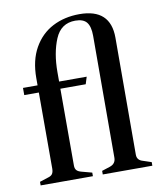

<svg xmlns="http://www.w3.org/2000/svg" viewBox="-81 -777 714 843"><g transform="rotate(-10 276.5 -355.5)"><path d="M32 -16 69 -28Q84 -32 89.5 -40.5Q95 -49 95 -64V-403H30V-435H95V-467Q95 -546 126 -601Q157 -656 210 -683.5Q263 -711 330 -711Q468 -711 468 -582L467 -60Q467 -35 494 -28L530 -16V0H309V-16L346 -28Q372 -37 372 -64L373 -607Q373 -648 358 -667Q343 -686 307 -686Q243 -686 217 -624Q191 -562 191 -477V-435H314L304 -403H191V-60Q191 -47 197.5 -39.5Q204 -32 220 -28L265 -16V0H32Z"/></g></svg>

Font: Ibarra Real Nova SemiBold
Style: Regular
Weight: 600
Designer: Jose Maria Ribagorda & Octavio Pardo
Foundry: Jose Maria Ribagorda
Version: Version 1.014